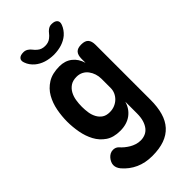

<svg xmlns="http://www.w3.org/2000/svg" viewBox="-310 -872 1220 1220"><g transform="rotate(-45 300.0 -262.0)"><path d="M406 -105Q399 -80 385.5 -60Q372 -40 352.5 -25.5Q333 -11 308 -3.5Q283 4 253 4Q193 4 155 -22Q117 -48 95 -89Q73 -130 64 -179.5Q55 -229 55 -276Q55 -325 64.5 -375Q74 -425 97.5 -466.5Q121 -508 162.5 -534Q204 -560 269 -560Q319 -560 353.5 -533Q388 -506 402 -458V-494Q402 -527 416.5 -543.5Q431 -560 465 -560Q499 -560 513.5 -543.5Q528 -527 528 -494V0Q528 64 514 113Q500 162 470 195Q440 228 394 244.5Q348 261 284 261Q221 261 171.5 238.5Q122 216 86 174Q77 163 72 151.5Q67 140 67 127Q67 115 72.5 102.5Q78 90 87 79.5Q96 69 108 62.5Q120 56 135 56Q145 56 154.5 59.5Q164 63 172 71Q183 84 197.5 96Q212 108 228 117.5Q244 127 263 133Q282 139 302 139Q323 139 342.5 131Q362 123 376 105.5Q390 88 398 62Q406 36 406 0ZM290 -127Q314 -127 334.5 -135.5Q355 -144 370 -158.5Q385 -173 393.5 -192Q402 -211 402 -232V-315Q402 -338 395 -359.5Q388 -381 375 -398.5Q362 -416 342.5 -426Q323 -436 299 -436Q265 -436 243.5 -421.5Q222 -407 209.5 -384Q197 -361 192.5 -333Q188 -305 188 -277Q188 -250 192 -223.5Q196 -197 208 -175Q220 -153 239.5 -140Q259 -127 290 -127ZM128 -735Q119 -758 130.5 -771.5Q142 -785 170 -785Q180 -785 187.5 -782.5Q195 -780 201 -776Q214 -768 223 -755.5Q232 -743 246 -732Q266 -715 297 -715Q328 -715 348 -732Q361 -742 370 -754Q379 -766 390 -774Q397 -779 404.5 -782Q412 -785 423 -785Q451 -785 463 -771.5Q475 -758 466 -735Q454 -703 426 -678Q377 -637 297 -636Q217 -637 168 -678Q139 -703 128 -735Z"/></g></svg>

Font: Maple Mono Normal NL
Style: Bold
Weight: 700
Monospace: yes
Designer: subframe7536
Version: Version 7.000